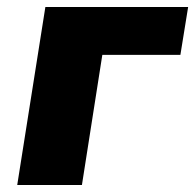

<svg xmlns="http://www.w3.org/2000/svg" viewBox="-20 -526 555 546"><path d="M29 0 109 -506H515L493 -370H271L213 0Z"/></svg>

Font: Nunito Sans 7pt SemiCondensed Black
Style: Italic
Weight: 900
Width: 4
Italic angle: -9°
Designer: Vernon Adams
Foundry: Vernon Adams
Version: Version 3.101;gftools[0.9.27]